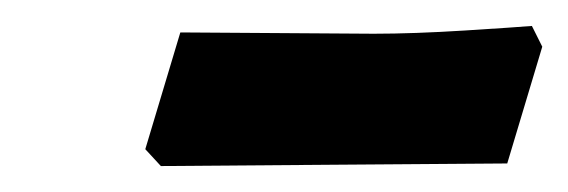

<svg xmlns="http://www.w3.org/2000/svg" viewBox="-20 -695 438 148"><path d="M371 -569 235 -568 104 -567 92 -580 119 -670 268 -669Q299 -669 338.5 -671.5Q378 -674 390 -675L398 -659Z"/></svg>

Font: Alegreya ExtraBold
Style: Italic
Weight: 800
Italic angle: -7°
Designer: Juan Pablo del Peral
Foundry: Huerta Tipografica
Version: Version 2.007; ttfautohint (v1.6)